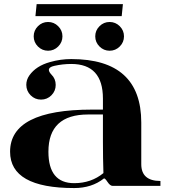

<svg xmlns="http://www.w3.org/2000/svg" viewBox="-20 -909 834 939"><path d="M466.6 -681.6Q445.8 -702.4 445.8 -731.2Q445.8 -760 466.6 -780.8Q487.3 -801.5 516.1 -801.5Q544.9 -801.5 565.7 -780.8Q586.4 -760 586.4 -731.2Q586.4 -702.4 565.7 -681.6Q544.9 -660.9 516.1 -660.9Q487.3 -660.9 466.6 -681.6ZM165.5 -681.6Q144.8 -702.4 144.8 -731.2Q144.8 -760 165.5 -780.8Q186.3 -801.5 215.1 -801.5Q243.9 -801.5 264.6 -780.8Q285.4 -760 285.4 -731.2Q285.4 -702.4 264.6 -681.6Q243.9 -660.9 215.1 -660.9Q186.3 -660.9 165.5 -681.6ZM108.6 -493.9Q108.6 -519 123.8 -540.5Q156.7 -586.7 224.6 -605.5Q275.6 -620.1 328.6 -620.1Q670.9 -620.1 670.9 -309.6V-106Q670.9 -23.9 764.6 -23.9V0H530.3Q518.6 0 505.6 -19.5Q492.7 -39.1 488 -36.1Q429 10.7 342.8 10.7Q29.3 10.7 29.3 -167Q29.3 -373 430.7 -373H483.4V-426.8Q483.4 -596.2 328.6 -596.2Q286.6 -596.2 245.6 -586.9Q219 -581.1 219 -567.1Q219 -557.6 231.4 -544.4Q252.4 -523.9 252.4 -493.7Q252.4 -463.9 231.4 -442.9Q210.4 -421.9 180.7 -421.9Q150.9 -421.9 129.9 -442.9Q108.9 -463.9 108.6 -493.9ZM483.4 -349.1H411.1Q216.8 -349.1 216.8 -167Q216.8 -13.2 342.8 -13.2Q426 -13.2 485.8 -62.5Q483.4 -135.3 483.4 -215.1ZM575.2 -830.1H153.3L159.2 -888.7H581.1Z"/></svg>

Font: itsadzoke
Style: Regular
Weight: 700
Width: 7
Version: Version 0.45